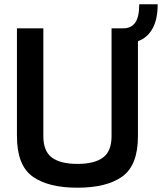

<svg xmlns="http://www.w3.org/2000/svg" viewBox="-20 -870 755 895"><path d="M623 -678V-235Q623 -100 550.5 -47.5Q478 5 341 5Q204 5 131.5 -47.5Q59 -100 59 -235V-738H182V-235Q182 -165 222 -135.5Q262 -106 341 -106Q420 -106 460 -135.5Q500 -165 500 -235V-738H555Q591 -738 610 -764Q629 -790 629 -850H715Q715 -779 690.5 -736Q666 -693 623 -678Z"/></svg>

Font: Exo SemiBold
Style: Regular
Weight: 600
Designer: Natanael Gama
Foundry: Natanael Gama
Version: Version 1.500